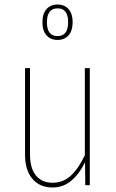

<svg xmlns="http://www.w3.org/2000/svg" viewBox="-20 -821 513 851"><path d="M378 0H358L357 -102Q333 -52 297 -21Q261 10 213 10Q156 10 123.5 -28.5Q91 -67 91 -135V-519H113V-136Q113 -75 139.5 -43Q166 -11 213 -11Q260 -11 294 -42.5Q328 -74 356 -133V-519H378ZM302 -723Q302 -685 284 -664.5Q266 -644 235 -644Q204 -644 186 -664.5Q168 -685 168 -722Q168 -760 186 -780.5Q204 -801 235 -801Q266 -801 284 -780.5Q302 -760 302 -723ZM188 -722Q188 -661 235 -661Q282 -661 282 -723Q282 -784 235 -784Q188 -784 188 -722Z"/></svg>

Font: Fira Sans Extra Condensed Thin
Style: Regular
Weight: 250
Width: 1
Designer: Carrois Corporate & Edenspiekermann AG
Foundry: Carrois Corporate GbR & Edenspiekermann AG
Version: Version 4.203